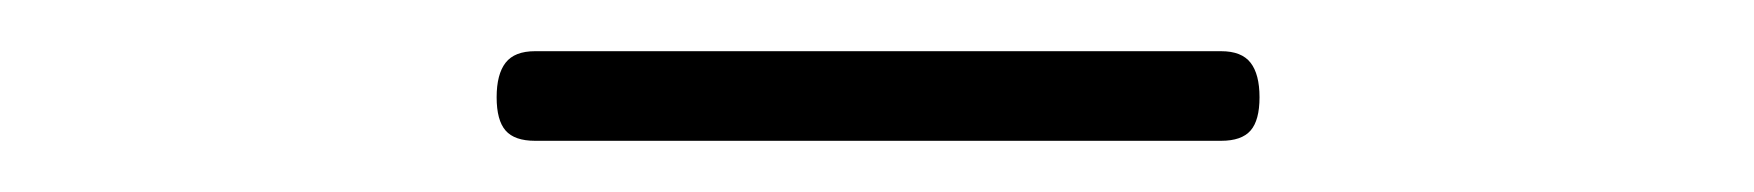

<svg xmlns="http://www.w3.org/2000/svg" viewBox="-20 -771 685 75"><path d="M189 -716Q181 -716 177.5 -720Q174 -724 174 -733Q174 -742 177.5 -746.5Q181 -751 189 -751H457Q465 -751 468.5 -746.5Q472 -742 472 -733Q472 -724 468.5 -720Q465 -716 457 -716Z"/></svg>

Font: Playwrite FR Moderne Thin
Style: Regular
Weight: 250
Version: Version 1.002